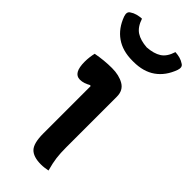

<svg xmlns="http://www.w3.org/2000/svg" viewBox="-261 -848 893 893"><g transform="rotate(45 185.5 -401.0)"><path d="M135 -105V-416L130 -418Q118 -411 105 -406.5Q92 -402 78 -402Q35 -402 35 -477Q35 -493 37 -508.5Q39 -524 42 -536Q69 -541 94.5 -543.5Q120 -546 146 -546Q193 -546 224.5 -527.5Q256 -509 256 -468V-135Q256 -96 259.5 -68Q263 -40 274 0Q263 2 252 3.5Q241 5 229 5Q179 5 157 -18Q135 -41 135 -105ZM192 -728Q236 -731 262.5 -748Q289 -765 302 -807Q319 -806 333.5 -802Q348 -798 361 -789Q376 -780 368 -756Q347 -698 304 -667.5Q261 -637 196 -637H188Q124 -637 80.5 -667.5Q37 -698 16 -756Q8 -780 23 -789Q36 -798 51 -802Q66 -806 82 -807Q96 -765 122.5 -748Q149 -731 192 -728Z"/></g></svg>

Font: Recursive Sn Csl St SmB
Style: Regular
Weight: 600
Version: Version 1.079;hotconv 1.0.112;makeotfexe 2.5.65598; ttfautoh